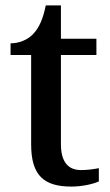

<svg xmlns="http://www.w3.org/2000/svg" viewBox="-20 -679 407 709"><path d="M244 10C284 10 326 0 345 -9V-58C324 -54 303 -51 279 -51C232 -51 205 -81 205 -146V-476H336V-536H205V-659H149C139 -610 125 -577 103 -554C82 -531 49 -519 19 -519V-476H95V-146C95 -30 143 10 244 10Z"/></svg>

Font: Noto Serif Telugu Medium
Style: Regular
Weight: 500
Designer: Jelle Bosma - Monotype Design Team
Foundry: Monotype Imaging Inc.
Version: Version 2.005